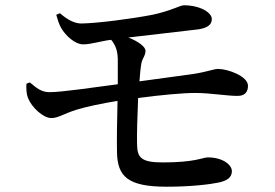

<svg xmlns="http://www.w3.org/2000/svg" viewBox="-20 -717 1040 727"><path d="M80 -400C79 -380 80 -361 86 -346C100 -310 144 -270 174 -270C201 -270 218 -285 268 -301C306 -313 369 -326 425 -335C423 -260 422 -181 423 -140C425 -50 462 -10 611 -10C704 -10 776 -19 809 -26C840 -33 858 -45 858 -69C858 -92 825 -121 767 -121C747 -121 720 -102 597 -102C516 -102 500 -119 499 -169C498 -208 500 -279 503 -346C588 -357 669 -365 720 -365C778 -365 844 -353 881 -354C907 -354 919 -369 919 -392C919 -429 842 -456 806 -456C789 -456 769 -446 713 -437L508 -409C510 -435 512 -458 515 -475C518 -496 531 -505 531 -525C531 -539 505 -560 466 -575L732 -606C771 -612 782 -627 782 -645C782 -670 737 -697 676 -697C662 -697 628 -676 557 -661C485 -647 352 -629 288 -628C262 -628 234 -643 207 -667L193 -661C198 -643 203 -627 211 -612C228 -582 264 -549 295 -549C325 -549 364 -562 399 -566H401C416 -548 425 -528 426 -494V-398C333 -386 215 -368 167 -368C136 -368 117 -385 93 -405Z"/></svg>

Font: Noto Serif CJK SC SemiBold
Style: Regular
Weight: 600
Designer: Ryoko NISHIZUKA 西塚涼子 (kana & ideographs); Frank Grießhammer (Latin, Greek & Cyrillic); Wenlong ZHANG 张文龙 (bopomofo); San
Foundry: Adobe
Version: Version 2.001;hotconv 1.1.0;makeotfexe 2.6.0